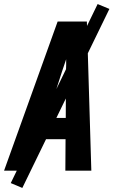

<svg xmlns="http://www.w3.org/2000/svg" viewBox="-41 -841 561 946"><path d="M-21 0 243 -735H387L409 0H281L282 -155H156L106 0ZM283 -260 284 -490Q285 -505 285 -519.5Q285 -534 285 -549Q280 -534 275 -519.5Q270 -505 265 -490L191 -260ZM69 85 12 61 440 -821 498 -797Z"/></svg>

Font: Iosevka SS04 Extrabold Oblique
Style: Regular
Weight: 800
Italic angle: -9°
Monospace: yes
Designer: Belleve Invis
Foundry: Belleve Invis
Version: Version 19.0.0; ttfautohint (v1.8.4)